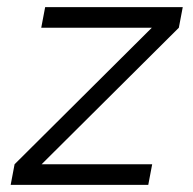

<svg xmlns="http://www.w3.org/2000/svg" viewBox="-20 -520 543 540"><path d="M10 0H397L408 -58H97L483 -442L494 -500H107L96 -442H407L21 -58Z"/></svg>

Font: Uncut Sans Book Italic
Style: Regular
Weight: 350
Italic angle: -11°
Designer: Kasper Nordkvist
Foundry: UNCUT.wtf
Version: Version 1.304;Glyphs 3.2 (3246)